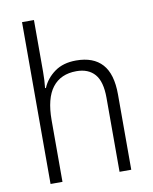

<svg xmlns="http://www.w3.org/2000/svg" viewBox="-85 -824 706 888"><g transform="rotate(-10 268.0 -380.0)"><path d="M136 -517Q136 -496 135 -478Q134 -460 132 -441H136Q154 -484 194 -513Q234 -542 295 -542Q376 -542 417.5 -496Q459 -450 459 -354V0H404V-348Q404 -424 374 -458.5Q344 -493 288 -493Q214 -493 175 -442.5Q136 -392 136 -289V0H80V-760H136Z"/></g></svg>

Font: Noto Sans Gurmukhi UI SemiCondensed Light
Style: Regular
Weight: 300
Width: 4
Designer: Jelle Bosma - Monotype Design Team
Foundry: Monotype Imaging Inc.
Version: Version 2.004; ttfautohint (v1.8.4.7-5d5b)